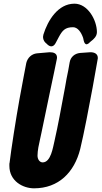

<svg xmlns="http://www.w3.org/2000/svg" viewBox="-20 -1006 552 1044"><path d="M507 -831C507 -897 457 -986 385 -986C295 -986 240 -895 216 -818C215 -813 214 -809 214 -806C214 -798 216 -784 228 -773C230 -772 232 -770 234 -768L239 -763C246 -757 253 -754 259 -754C268 -754 276 -760 282 -771C289 -784 295 -796 300 -805C319 -840 334 -858 377 -858C402 -858 421 -832 432 -800L435 -786C438 -772 444 -765 451 -765C454 -765 467 -772 467 -775L474 -781C479 -785 483 -788 485 -790L489 -794C501 -805 507 -818 507 -831ZM110 -596C104 -563 96 -520 86 -467C67 -362 40 -189 32 -120C31 -119 31 -116 31 -112V-104C31 -21 105 18 165 18C299 18 384 -69 416 -195C435 -272 466 -434 484 -532L510 -678C511 -683 512 -687 512 -690C512 -715 492 -722 471 -722L415 -718C386 -715 364 -696 359 -668L351 -623C344 -592 339 -562 334 -533C310 -405 297 -331 276 -238C268 -206 257 -123 212 -123C196 -123 184 -139 184 -160C184 -187 192 -224 197 -245C199 -256 202 -270 206 -287L252 -508C259 -541 266 -575 274 -612L288 -680C289 -685 290 -689 290 -693C290 -717 270 -722 250 -722L181 -716C152 -713 130 -692 123 -664Z"/></svg>

Font: Bangerz
Style: Bold
Weight: 700
Designer: vernon adams
Foundry: Vernon Adams
Version: Version 2.10;December 28, 2023;FontCreator 13.0.0.2683 64-bi